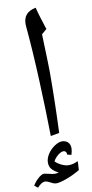

<svg xmlns="http://www.w3.org/2000/svg" viewBox="-143 -824 564 1175"><g transform="rotate(-10 139.0 -236.5)"><path d="M180.2 -612.8Q187 -414.6 187 -381.8Q187 -196.3 178.7 0L125 9.8Q122.6 -153.3 114.3 -343Q106 -532.7 92.8 -674.8L91.8 -690.9Q91.8 -727.5 110.6 -749.5Q129.4 -771.5 169.9 -779.8Q181.2 -735.4 190.9 -706.1L211.9 -640.1ZM109.9 241.7Q123 241.7 133.8 237.8Q106 224.1 92.5 207.5Q79.1 190.9 79.1 167.5Q79.1 141.6 95.7 115.5Q112.3 89.4 138.7 71.5Q165 53.7 185.1 53.7Q209 53.7 222.9 67.4Q236.8 81.1 236.8 106Q236.8 113.3 234.4 125.7Q231.9 138.2 229 145.5L203.1 138.7L203.6 134.3Q203.6 126 198 120.4Q192.4 114.7 186 114.7Q169.9 114.7 150.6 130.1Q131.3 145.5 120.1 166.5Q134.3 181.6 158.7 193.1Q183.1 204.6 202.1 204.6Q229 204.6 260.7 189.9L257.8 244.6Q216.3 269.5 172.9 285.2Q129.4 300.8 108.9 300.8Q93.3 300.8 72.8 288.6Q52.2 277.8 41 277.8Q19.5 277.8 -6.8 307.6L-27.8 291.5Q-15.1 269 6.8 249.3Q28.8 229.5 44.9 229.5Q48.3 229.5 69.8 234.9L75.2 235.8Q95.2 241.7 109.9 241.7Z"/></g></svg>

Font: Sahl Naskh
Style: Regular
Weight: 400
Designer: Pascal Zoghbi
Version: Version 1.001